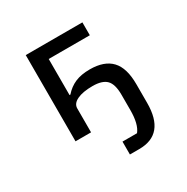

<svg xmlns="http://www.w3.org/2000/svg" viewBox="-163 -655 967 995"><g transform="rotate(-30 320.0 -158.0)"><path d="M333 123H420Q450 86 450 2V-90Q450 -153 425 -178.5Q400 -204 342 -204Q284 -204 250 -188Q216 -172 216 -143V0H123V-516H462V-439H216V-223H221Q249 -255 285 -270.5Q321 -286 373 -286Q459 -286 501.5 -241Q544 -196 544 -99V13Q544 200 389 200H333Z"/></g></svg>

Font: Writer
Style: Regular
Weight: 400
Monospace: yes
Designer: Mike Abbink, Paul van der Laan, Pieter van Rosmalen
Foundry: Bold Monday
Version: Version 2.001 2020